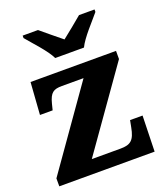

<svg xmlns="http://www.w3.org/2000/svg" viewBox="-140 -860 817 954"><g transform="rotate(-20 268.0 -383.0)"><path d="M207 -606H359C380 -651 442 -715 473 -753V-766H391C367 -745 312 -701 282 -677C252 -701 199 -745 174 -766H93V-753C124 -715 186 -651 207 -606ZM8 0H512L517 -189H451L444 -153C432 -89 412 -72 358 -72H206L503 -493V-536H51L39 -366H106L114 -398C128 -453 146 -464 191 -464H305L8 -42Z"/></g></svg>

Font: Noto Serif Gurmukhi ExtraBold
Style: Regular
Weight: 800
Designer: Vaibhav Singh and the Monotype Design Team
Foundry: Monotype Imaging Inc.
Version: Version 2.004